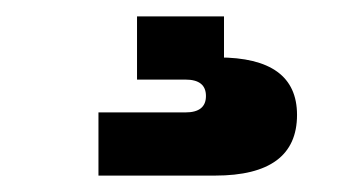

<svg xmlns="http://www.w3.org/2000/svg" viewBox="-20 -30 440 234"><path d="M100 184V107H206Q231 107 231 87Q231 67 206 67H147V-10H253V57L211 40H246Q342 40 342 110Q342 184 242 184Z"/></svg>

Font: Mozilla Text ExtraLight
Style: Regular
Weight: 200
Designer: Studio DRAMA
Foundry: Studio DRAMA
Version: Version 1.000